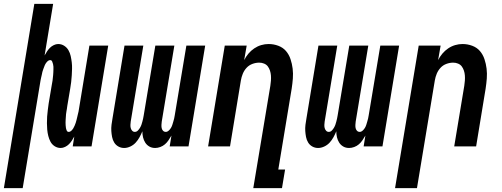

<svg xmlns="http://www.w3.org/2000/svg" viewBox="-70 -755 2590 990"><path d="M-50 215 107 -735H204L160 -469Q166 -480 172.5 -490Q179 -500 187.5 -508.5Q196 -517 207.5 -522.5Q219 -528 230 -528Q247 -528 261 -519Q275 -510 283 -496Q291 -482 294.5 -466Q298 -450 300 -433.5Q302 -417 301.5 -400Q301 -383 300 -366Q299 -349 297 -332Q295 -315 292 -298L277 -209Q276 -202 275 -194.5Q274 -187 272.5 -180Q271 -173 270.5 -166Q270 -159 269.5 -152Q269 -145 268.5 -137.5Q268 -130 268 -123Q268 -116 268.5 -109Q269 -102 270 -95.5Q271 -89 274 -82Q277 -75 284 -75Q292 -75 298 -81Q304 -87 308 -93.5Q312 -100 315 -107.5Q318 -115 320.5 -122Q323 -129 324.5 -136Q326 -143 328 -150.5Q330 -158 331.5 -165.5Q333 -173 335 -180L391 -520H488L402 0H305L313 -51Q307 -40 300.5 -30Q294 -20 285.5 -11.5Q277 -3 265.5 2.5Q254 8 243 8Q226 8 212 -1Q198 -10 190.5 -24Q183 -38 179 -54Q175 -70 173.5 -86.5Q172 -103 172 -120Q172 -137 173 -154Q174 -171 176.5 -188Q179 -205 181 -222L196 -311Q197 -318 198.5 -325.5Q200 -333 201 -340Q202 -347 202.5 -354Q203 -361 204 -368Q205 -375 205 -382.5Q205 -390 205.5 -397Q206 -404 205.5 -411Q205 -418 203.5 -424.5Q202 -431 199 -438Q196 -445 189 -445Q181 -445 175 -439Q169 -433 165 -426.5Q161 -420 158.5 -412.5Q156 -405 153 -398Q150 -391 148.5 -384Q147 -377 145.5 -369.5Q144 -362 142 -354.5Q140 -347 139 -340L47 215Z M570 8Q554 8 540.5 0.5Q527 -7 519 -20Q511 -33 508 -48.5Q505 -64 504 -79.5Q503 -95 505 -111.5Q507 -128 510 -144L572 -520H669L604 -128Q603 -120 602.5 -111.5Q602 -103 604 -95Q606 -87 611.5 -81Q617 -75 625 -75Q634 -75 640.5 -81.5Q647 -88 651.5 -95.5Q656 -103 659 -111Q662 -119 664 -127.5Q666 -136 668 -144Q670 -152 671 -160L731 -520H829L764 -128Q763 -120 762.5 -111.5Q762 -103 763.5 -95Q765 -87 770.5 -81Q776 -75 785 -75Q793 -75 800 -81.5Q807 -88 811.5 -95.5Q816 -103 818.5 -111Q821 -119 823.5 -127.5Q826 -136 828 -144Q830 -152 831 -160L891 -520H988L902 0H805L814 -56Q807 -44 799 -32Q791 -20 780.5 -11Q770 -2 756.5 3Q743 8 730 8Q713 8 700 0.5Q687 -7 679 -19.5Q671 -32 667.5 -47Q664 -62 664 -78Q658 -63 649.5 -47.5Q641 -32 629.5 -19.5Q618 -7 602 0.5Q586 8 570 8Z M1236 215 1324 -313Q1326 -326 1327 -339.5Q1328 -353 1327 -366Q1326 -379 1322 -391Q1318 -403 1311 -412.5Q1304 -422 1292 -427Q1280 -432 1267 -432Q1249 -432 1231.5 -425.5Q1214 -419 1201.5 -405.5Q1189 -392 1182 -375Q1175 -358 1172 -340L1116 0H1003L1089 -520H1202L1189 -445Q1198 -463 1211 -478.5Q1224 -494 1241 -505.5Q1258 -517 1277 -522.5Q1296 -528 1315 -528Q1341 -528 1365 -519Q1389 -510 1404.5 -492Q1420 -474 1428 -450Q1436 -426 1439 -401Q1442 -376 1440 -350Q1438 -324 1434 -298L1365 119H1400L1384 215Z M1570 8Q1554 8 1540.5 0.5Q1527 -7 1519 -20Q1511 -33 1508 -48.5Q1505 -64 1504 -79.5Q1503 -95 1505 -111.5Q1507 -128 1510 -144L1572 -520H1669L1604 -128Q1603 -120 1602.5 -111.5Q1602 -103 1604 -95Q1606 -87 1611.5 -81Q1617 -75 1625 -75Q1634 -75 1640.5 -81.5Q1647 -88 1651.5 -95.5Q1656 -103 1659 -111Q1662 -119 1664 -127.5Q1666 -136 1668 -144Q1670 -152 1671 -160L1731 -520H1829L1764 -128Q1763 -120 1762.5 -111.5Q1762 -103 1763.5 -95Q1765 -87 1770.5 -81Q1776 -75 1785 -75Q1793 -75 1800 -81.5Q1807 -88 1811.5 -95.5Q1816 -103 1818.5 -111Q1821 -119 1823.5 -127.5Q1826 -136 1828 -144Q1830 -152 1831 -160L1891 -520H1988L1902 0H1805L1814 -56Q1807 -44 1799 -32Q1791 -20 1780.5 -11Q1770 -2 1756.5 3Q1743 8 1730 8Q1713 8 1700 0.5Q1687 -7 1679 -19.5Q1671 -32 1667.5 -47Q1664 -62 1664 -78Q1658 -63 1649.5 -47.5Q1641 -32 1629.5 -19.5Q1618 -7 1602 0.5Q1586 8 1570 8Z M1967 215 2089 -520H2202L2189 -445Q2198 -463 2211 -478.5Q2224 -494 2241 -505.5Q2258 -517 2277 -522.5Q2296 -528 2315 -528Q2341 -528 2365 -519Q2389 -510 2404.5 -492Q2420 -474 2428 -450Q2436 -426 2439 -401Q2442 -376 2440 -350Q2438 -324 2434 -298L2385 0H2272L2324 -313Q2326 -326 2327 -339.5Q2328 -353 2327 -366Q2326 -379 2322 -391Q2318 -403 2311 -412.5Q2304 -422 2292 -427Q2280 -432 2267 -432Q2249 -432 2231.5 -425.5Q2214 -419 2201.5 -405.5Q2189 -392 2182 -375Q2175 -358 2172 -340L2080 215Z"/></svg>

Font: Iosevka Oblique
Style: Bold
Weight: 700
Italic angle: -9°
Monospace: yes
Designer: Belleve Invis
Foundry: Belleve Invis
Version: Version 32.5.0; ttfautohint (v1.8.4)